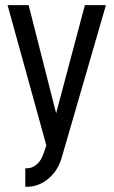

<svg xmlns="http://www.w3.org/2000/svg" viewBox="-20 -710 432 730"><path d="M8.8 -690.4H88.9L193.4 -279.3L302.7 -690.4H382.8L214.8 -111.3Q200.2 -60.5 163.6 -30.3Q127 0 83 0H76.2V-70.3H84Q102.5 -70.3 119.6 -85Q136.7 -99.6 145.5 -126L156.2 -157.2Z"/></svg>

Font: Dinish Condensed
Style: Regular
Weight: 400
Width: 3
Designer: Bert Driehuis
Foundry: Playbeing
Version: Version 3.006; git-39231f3c-release